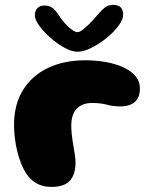

<svg xmlns="http://www.w3.org/2000/svg" viewBox="-20 -742 614 782"><path d="M190.4 19.2Q166 19.2 147.1 12.8Q128.2 6.4 113.9 -5.3Q99.6 -17 88.2 -32.9Q75.9 -51.6 66.3 -75.2Q56.8 -98.9 50.3 -125.2Q43.9 -151.6 40.6 -179.2Q37.2 -206.8 37.2 -233Q37.2 -316.8 73.8 -375.5Q110.2 -434.2 175.7 -465.4Q241.1 -496.5 327.8 -496.5Q369.2 -496.5 408.9 -489.7Q448.5 -482.9 480.2 -468.8Q511.9 -454.6 530.8 -432.9Q549.8 -411.2 549.8 -381.4Q549.8 -353 538.3 -337Q526.9 -321 508.8 -314.8Q490.8 -308.6 471.2 -308.6Q441.4 -308.6 415.5 -315.6Q389.6 -322.6 354.9 -322.6Q315.6 -322.6 293 -299.6Q270.4 -276.6 270.4 -230.6Q270.4 -212.9 272.1 -195.9Q273.8 -178.9 276.4 -163.1Q279 -147.2 281.6 -132.5Q284.1 -117.8 285.8 -104.9Q287.5 -92.1 287.5 -81Q287.5 -30.5 264.2 -5.6Q240.9 19.2 190.4 19.2ZM295.2 -531.2Q272.6 -531.2 243 -547.4Q213.4 -563.5 185.8 -587.8Q158.2 -612.1 140.1 -637Q122 -661.9 122 -679.8Q122 -698.8 132.6 -709.1Q143.1 -719.5 160.2 -719.5Q183.4 -719.5 197.2 -706.9Q211 -694.4 224.6 -672.5Q233.5 -658.6 246.8 -644.4Q260 -630.1 273.4 -620.6Q286.9 -611.1 295.6 -611.1Q304.5 -611.1 318.4 -621.9Q332.2 -632.8 347.2 -648.1Q362.1 -663.5 373.8 -677.5Q390.9 -698 405.4 -710.1Q419.9 -722.2 441.5 -722.2Q481.6 -722.2 481.6 -681.6Q481.6 -662.2 462.4 -636.5Q443.2 -610.8 413.6 -586.9Q383.9 -563 352.1 -547.1Q320.2 -531.2 295.2 -531.2Z"/></svg>

Font: Gluten Thin
Style: Regular
Weight: 100
Designer: Tyler Finck
Foundry: Etcetera Type Company
Version: Version 1.300